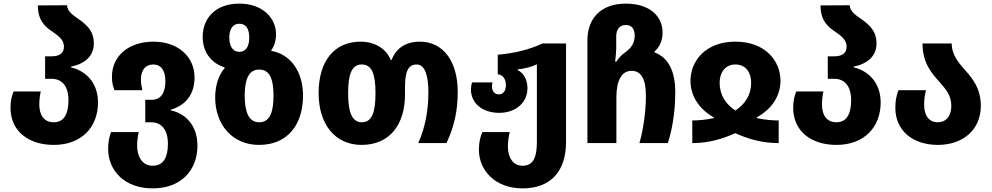

<svg xmlns="http://www.w3.org/2000/svg" viewBox="-20 -790 5478 1060"><path d="M277 10C430 10 521 -88 521 -224C521 -339 447 -401 372 -418V-422C447 -438 498 -478 498 -551C498 -622 454 -656 415 -684C380 -708 352 -728 350 -761L189 -760C189 -675 231 -641 270 -615C303 -592 333 -570 333 -533C333 -501 314 -479 264 -479H229V-355H264C323 -355 358 -314 358 -236C358 -164 335 -115 277 -115C223 -115 197 -154 197 -213C197 -239 200 -262 205 -285H55C44 -257 38 -232 38 -195C38 -66 137 10 277 10Z M823 250C979 250 1070 151 1070 14C1070 -99 1003 -164 922 -181V-184C1003 -208 1054 -266 1054 -363C1054 -476 964 -560 827 -560C696 -560 598 -486 598 -366C598 -333 603 -316 612 -292H766C761 -313 758 -329 758 -353C758 -400 781 -434 826 -434C870 -434 893 -400 893 -342C893 -284 873 -239 817 -239H782V-115H814C871 -115 907 -75 907 4C907 76 884 125 823 125C761 125 737 68 737 13C737 -12 741 -39 746 -61H593C583 -34 577 -4 577 31C577 152 667 250 823 250Z M1410 10C1571 10 1653 -106 1653 -262C1653 -388 1591 -480 1496 -505C1489 -507 1485 -508 1478 -509V-513C1494 -535 1504 -567 1504 -601C1504 -690 1430 -770 1302 -770C1163 -770 1099 -683 1099 -587C1099 -506 1142 -443 1220 -418V-414C1185 -373 1168 -315 1168 -251C1168 -105 1260 10 1410 10ZM1301 -504C1262 -504 1246 -540 1246 -583C1246 -625 1262 -659 1301 -659C1342 -659 1356 -625 1356 -583C1356 -538 1341 -504 1301 -504ZM1411 -115C1353 -115 1331 -172 1331 -262C1331 -352 1353 -406 1411 -406C1470 -406 1490 -352 1490 -262C1490 -171 1470 -115 1411 -115Z M1976 10C2135 10 2216 -106 2216 -269V-308C2216 -392 2232 -434 2280 -434C2327 -434 2345 -371 2345 -279C2345 -183 2328 -86 2289 0H2445C2488 -93 2507 -177 2507 -284C2507 -448 2429 -560 2298 -560C2220 -560 2167 -524 2142 -459H2137C2112 -524 2045 -560 1971 -560C1824 -560 1739 -451 1739 -276C1739 -105 1829 10 1976 10ZM1978 -115C1922 -115 1902 -172 1902 -276C1902 -380 1922 -434 1977 -434C2034 -434 2053 -380 2053 -276C2053 -171 2034 -115 1978 -115Z M2865 250C3020 250 3105 156 3105 -6V-550H2975C2905 -517 2818 -495 2728 -488V-380C2760 -376 2773 -350 2773 -320C2773 -291 2760 -269 2734 -269C2710 -269 2696 -287 2696 -314C2696 -320 2697 -327 2699 -335H2586C2582 -322 2580 -310 2580 -296C2580 -221 2642 -167 2736 -167C2828 -167 2892 -224 2892 -303C2892 -347 2874 -385 2838 -403V-407C2877 -411 2913 -420 2944 -435V-8C2944 78 2925 125 2865 125C2807 125 2784 72 2784 19C2784 -12 2788 -32 2794 -61H2643C2631 -31 2624 -6 2624 37C2624 150 2713 250 2865 250Z M3223 0H3383V-254C3383 -347 3413 -399 3467 -399C3519 -399 3546 -355 3546 -260C3546 -160 3526 -52 3510 0H3667C3689 -67 3708 -166 3708 -281C3708 -399 3669 -473 3593 -501V-505C3630 -538 3638 -579 3638 -610C3638 -702 3565 -770 3435 -770C3300 -770 3223 -691 3223 -567ZM3376 -450C3380 -482 3382 -505 3382 -520V-588C3382 -629 3402 -652 3435 -652C3467 -652 3484 -631 3484 -594C3484 -554 3468 -528 3433 -502C3412 -487 3396 -471 3383 -450Z M3802 0C3894 0 3972 -24 4039 -55C4107 -24 4185 0 4279 0V-125C4244 -125 4206 -128 4158 -138V-142C4247 -191 4289 -267 4289 -344C4289 -452 4207 -560 4040 -560C3874 -560 3792 -452 3792 -344C3792 -267 3833 -191 3921 -142V-138C3872 -128 3836 -125 3802 -125ZM4040 -180C3987 -214 3953 -266 3953 -333C3953 -389 3983 -434 4040 -434C4098 -434 4127 -389 4127 -333C4127 -266 4093 -214 4040 -180Z M4598 10C4751 10 4842 -88 4842 -224C4842 -339 4768 -401 4693 -418V-422C4768 -438 4819 -478 4819 -551C4819 -622 4775 -656 4736 -684C4701 -708 4673 -728 4671 -761L4510 -760C4510 -675 4552 -641 4591 -615C4624 -592 4654 -570 4654 -533C4654 -501 4635 -479 4585 -479H4550V-355H4585C4644 -355 4679 -314 4679 -236C4679 -164 4656 -115 4598 -115C4544 -115 4518 -154 4518 -213C4518 -239 4521 -262 4526 -285H4376C4365 -257 4359 -232 4359 -195C4359 -66 4458 10 4598 10Z M5158 10C5298 10 5395 -75 5395 -206C5395 -300 5351 -355 5308 -403C5269 -447 5234 -490 5234 -550H5073C5073 -441 5125 -384 5169 -335C5202 -297 5232 -263 5232 -206C5232 -151 5205 -115 5157 -115C5107 -115 5082 -154 5082 -213C5082 -241 5086 -267 5092 -292H4940C4929 -260 4923 -236 4923 -195C4923 -66 5022 10 5158 10Z"/></svg>

Font: Noto Sans Georgian SemiCondensed ExtraBold
Style: Regular
Weight: 800
Width: 4
Designer: Monotype Design Team, Akaki Razmadze
Foundry: Google LLC
Version: Version 2.005